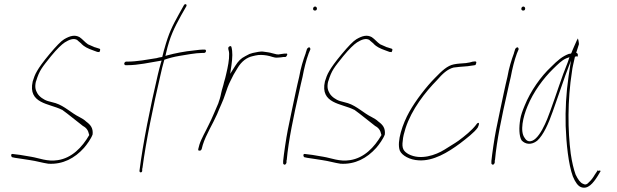

<svg xmlns="http://www.w3.org/2000/svg" viewBox="-20 -740 2924 910"><path d="M36 -10C30 -6 34 3 37 5L51 8C76 11 100 16 123 19C152 23 181 32 209 36C278 40 334 10 378 -39C392 -55 412 -83 419 -103C422 -133 409 -149 388 -164V-165H387C380 -172 370 -178 357 -185C318 -204 287 -237 244 -251L207 -261C187 -267 166 -282 157 -298C149 -312 144 -326 150 -353L151 -355C167 -408 180 -421 222 -474C250 -508 272 -529 287 -539C308 -552 329 -561 347 -550V-549L366 -533V-532C379 -519 396 -510 422 -501L441 -494H442C446 -494 449 -493 451 -493C457 -504 455 -508 452 -509L430 -516H429C417 -521 408 -525 397 -530C381 -541 372 -554 357 -564C335 -576 313 -571 284 -554C269 -545 246 -521 215 -484C184 -447 165 -420 156 -404C145 -386 140 -370 135 -354C111 -248 214 -250 273 -220H274C305 -198 340 -168 373 -143C390 -134 398 -122 402 -103L403 -100C369 -41 320 9 254 19C204 27 165 9 128 3C105 0 81 -6 58 -8L42 -10C41 -10 39 -11 36 -10Z M569 -440C568 -436 571 -431 575 -431H583C636 -431 691 -444 735 -451L746 -453L742 -440C737 -423 733 -406 728 -386C692 -232 657 -59 641 70C641 80 654 79 654 69V59L655 58C672 -72 706 -236 741 -386C746 -408 751 -430 757 -450L759 -457C782 -465 806 -471 830 -475C861 -480 907 -489 937 -489H946C951 -489 955 -492 956 -496C957 -502 955 -505 950 -505H941C936 -505 922 -504 900 -501C856 -497 807 -487 774 -478L764 -475L767 -488C785 -567 806 -608 839 -668L863 -710C868 -720 857 -724 852 -716L828 -673C796 -615 780 -584 759 -508C755 -497 753 -482 749 -470C739 -469 731 -467 720 -464H719C682 -458 628 -448 585 -448H578C574 -448 570 -444 569 -440Z M920 -35C918 -28 921 -26 924 -26C931 -26 933 -27 936 -34L941 -53C957 -104 988 -151 1009 -199C1022 -232 1038 -263 1047 -292C1054 -314 1063 -339 1073 -358L1087 -386L1105 -416C1124 -449 1150 -468 1178 -474L1191 -477C1208 -481 1227 -480 1245 -477C1265 -474 1279 -465 1295 -467H1296C1304 -467 1319 -469 1324 -470H1333C1340 -472 1347 -489 1335 -486H1328C1319 -484 1308 -484 1300 -482H1298C1292 -482 1289 -483 1285 -484L1269 -488C1262 -490 1258 -491 1251 -492L1230 -495C1214 -498 1195 -492 1178 -489L1162 -484L1143 -474C1121 -463 1110 -451 1095 -428L1071 -390L1077 -431C1082 -466 1083 -495 1077 -517C1075 -527 1060 -518 1062 -511V-510C1062 -503 1066 -498 1066 -485C1067 -457 1060 -423 1052 -389C1049 -375 1046 -364 1042 -351C1038 -332 1032 -317 1029 -302L1025 -284C1023 -275 1020 -266 1017 -258L1015 -251C1000 -217 986 -181 969 -148C954 -116 934 -83 925 -54ZM1007 -189Z M1464 -700C1463 -695 1466 -690 1472 -690C1478 -690 1481 -692 1482 -698C1483 -703 1479 -709 1474 -709C1469 -709 1465 -706 1464 -700ZM1398 -376C1392 -352 1387 -328 1381 -301C1375 -274 1369 -246 1363 -216L1344 -124C1336 -84 1325 -8 1322 23V34C1322 36 1322 36 1325 39C1331 44 1337 36 1338 30V20L1339 19C1347 -73 1373 -196 1397 -301C1403 -328 1408 -352 1414 -376C1421 -414 1431 -455 1443 -487L1451 -506C1451 -507 1451 -509 1450 -512C1446 -520 1438 -513 1435 -508L1429 -489V-488C1417 -456 1405 -417 1398 -376Z M1421 -10C1415 -6 1419 3 1422 5L1436 8C1461 11 1485 16 1508 19C1537 23 1566 32 1594 36C1663 40 1719 10 1763 -39C1777 -55 1797 -83 1804 -103C1807 -133 1794 -149 1773 -164V-165H1772C1765 -172 1755 -178 1742 -185C1703 -204 1672 -237 1629 -251L1592 -261C1572 -267 1551 -282 1542 -298C1534 -312 1529 -326 1535 -353L1536 -355C1552 -408 1565 -421 1607 -474C1635 -508 1657 -529 1672 -539C1693 -552 1714 -561 1732 -550V-549L1751 -533V-532C1764 -519 1781 -510 1807 -501L1826 -494H1827C1831 -494 1834 -493 1836 -493C1842 -504 1840 -508 1837 -509L1815 -516H1814C1802 -521 1793 -525 1782 -530C1766 -541 1757 -554 1742 -564C1720 -576 1698 -571 1669 -554C1654 -545 1631 -521 1600 -484C1569 -447 1550 -420 1541 -404C1530 -386 1525 -370 1520 -354C1496 -248 1599 -250 1658 -220H1659C1690 -198 1725 -168 1758 -143C1775 -134 1783 -122 1787 -103L1788 -100C1754 -41 1705 9 1639 19C1589 27 1550 9 1513 3C1490 0 1466 -6 1443 -8L1427 -10C1426 -10 1424 -11 1421 -10Z M1875 -26C1885 -3 1922 18 1965 20C2034 24 2102 -17 2160 -60C2190 -83 2228 -112 2244 -135C2251 -149 2251 -156 2249 -157H2248C2247 -160 2240 -155 2236 -148C2216 -122 2184 -96 2153 -73C2132 -58 2108 -45 2087 -31C2044 -4 1973 20 1917 -9C1894 -22 1883 -35 1889 -74C1890 -90 1895 -110 1902 -132C1931 -222 1996 -304 2051 -360C2077 -390 2100 -412 2130 -420H2131C2140 -421 2150 -422 2157 -423C2173 -425 2195 -425 2209 -428C2223 -430 2233 -431 2234 -432V-433C2242 -450 2236 -450 2222 -448H2221C2209 -445 2205 -443 2188 -441C2167 -439 2150 -439 2131 -435C2100 -429 2074 -404 2042 -371C2002 -331 1950 -264 1920 -210C1889 -155 1859 -69 1875 -26Z M2451 -700C2450 -695 2453 -690 2459 -690C2465 -690 2468 -692 2469 -698C2470 -703 2466 -709 2461 -709C2456 -709 2452 -706 2451 -700ZM2385 -376C2379 -352 2374 -328 2368 -301C2362 -274 2356 -246 2350 -216L2331 -124C2323 -84 2312 -8 2309 23V34C2309 36 2309 36 2312 39C2318 44 2324 36 2325 30V20L2326 19C2334 -73 2360 -196 2384 -301C2390 -328 2395 -352 2401 -376C2408 -414 2418 -455 2430 -487L2438 -506C2438 -507 2438 -509 2437 -512C2433 -520 2425 -513 2422 -508L2416 -489V-488C2404 -456 2392 -417 2385 -376Z M2446 -176C2439 -136 2440 -95 2452 -75C2469 -56 2498 -51 2526 -73C2556 -100 2580 -155 2600 -212C2620 -267 2639 -325 2659 -381L2686 -453L2675 -380C2663 -297 2659 -220 2661 -143C2664 -60 2674 39 2695 96C2707 125 2720 142 2734 147C2766 159 2791 129 2813 94L2826 72C2828 70 2826 69 2821 68C2814 72 2814 69 2814 63V66L2799 88C2791 102 2782 114 2772 123C2762 135 2753 137 2743 131C2730 126 2719 110 2708 87C2699 62 2691 29 2685 -12C2671 -121 2669 -262 2691 -402C2693 -421 2698 -438 2701 -453L2705 -471L2711 -473C2716 -473 2718 -472 2718 -471V-473C2720 -482 2719 -487 2711 -490C2716 -507 2720 -518 2724 -531C2723 -545 2720 -555 2719 -558C2719 -557 2716 -553 2714 -549C2710 -539 2693 -503 2687 -486V-488C2683 -484 2683 -485 2677 -485C2645 -473 2624 -455 2591 -422C2544 -378 2495 -310 2466 -238C2456 -214 2449 -194 2446 -176ZM2480 -236C2508 -305 2556 -369 2601 -413C2623 -434 2641 -454 2665 -464L2679 -469L2671 -445C2642 -375 2616 -290 2588 -214C2576 -180 2533 -61 2485 -71C2477 -73 2472 -78 2467 -86C2443 -117 2459 -186 2480 -236Z"/></svg>

Font: Stray Cat
Style: ExLtCnObl
Weight: 200
Version: Version 1.0